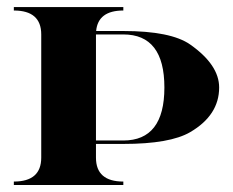

<svg xmlns="http://www.w3.org/2000/svg" viewBox="-20 -528 665 548"><path d="M19.5 -507.8H332V-498Q259.8 -498 254.4 -439.5H332Q467.8 -439.5 522.9 -400.9Q605.5 -342.8 605.5 -278.3Q605.5 -199.2 522.9 -150.9Q465.3 -117.2 332 -117.2H253.9V-78.1Q253.9 -9.8 332 -9.8V0H19.5V-9.8Q97.7 -9.8 97.7 -78.1V-429.7Q97.7 -498 19.5 -498ZM253.9 -429.7V-127H332Q449.2 -127 449.2 -278.3Q449.2 -429.7 332 -429.7Z"/></svg>

Font: spinweradC
Style: Bold
Weight: 700
Width: 7
Version: Version 0.3